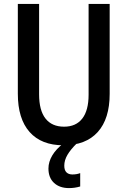

<svg xmlns="http://www.w3.org/2000/svg" viewBox="-20 -734 653 983"><path d="M304.7 9.8Q191.9 9.8 131.6 -58.1Q71.3 -126 71.3 -253.9V-713.9H180.2V-251Q180.2 -168.9 212.9 -127.2Q245.6 -85.4 308.1 -85.4Q369.1 -85.4 401.4 -127.2Q433.6 -168.9 433.6 -249V-713.9H541.5V-253.4Q541.5 -126 480.5 -58.1Q419.4 9.8 304.7 9.8ZM333.5 229Q285.2 229 256.6 202.4Q228 175.8 228 128.9Q228 94.7 247.8 61.5Q267.6 28.3 305.2 0H373.5Q341.8 30.8 325.4 58.6Q309.1 86.4 309.1 114.3Q309.1 137.2 320.1 148.2Q331.1 159.2 350.6 159.2Q373 159.2 390.6 152.3V220.7Q362.8 229 333.5 229Z"/></svg>

Font: Open Sans
Style: Regular
Weight: 600
Width: 3
Foundry: Ascender Corporation
Version: Version 1.000